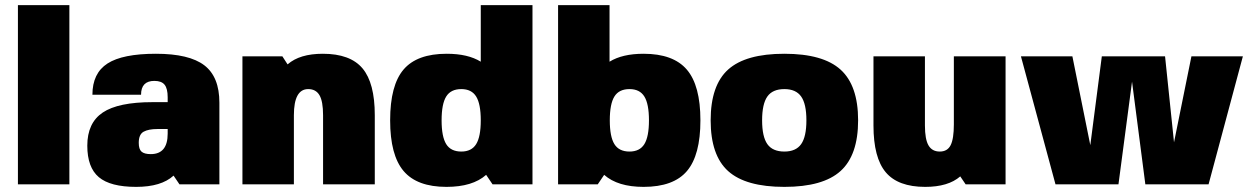

<svg xmlns="http://www.w3.org/2000/svg" viewBox="-20 -720 4885 750"><path d="M50 0V-700H251V0Z M658 -34Q610 10 512 10Q411 10 366 -28Q321 -66 321 -151Q321 -240 381.5 -280.5Q442 -321 576 -321H635V-340Q635 -374 623 -389Q611 -404 583 -404Q531 -404 531 -350H341Q341 -434 400 -472Q459 -510 589 -510Q719 -510 778 -465Q837 -420 837 -319V0H681ZM635 -216H595Q560 -216 541 -205.5Q522 -195 522 -162Q522 -137 533 -127.5Q544 -118 569 -118Q635 -118 635 -198Z M1103 -469H1104Q1151 -510 1241 -510Q1348 -510 1396 -453Q1444 -396 1444 -270V0H1242V-270Q1242 -324 1228 -348Q1214 -372 1184 -372Q1128 -372 1128 -270V0H927V-500H1083Z M1724 10Q1609 10 1556.5 -52Q1504 -114 1504 -250Q1504 -387 1556.5 -448.5Q1609 -510 1725 -510Q1808 -510 1858 -479V-700H2060V0H1904L1879 -37Q1826 10 1724 10ZM1782 -128Q1822 -128 1840 -157Q1858 -186 1858 -250Q1858 -314 1840 -343Q1822 -372 1782 -372Q1741 -372 1723 -343Q1705 -314 1705 -250Q1705 -186 1723 -157Q1741 -128 1782 -128Z M2494 10Q2393 10 2340 -37L2315 0H2160V-700H2361V-479Q2411 -510 2494 -510Q2610 -510 2663 -448Q2716 -386 2716 -250Q2716 -114 2663.5 -52Q2611 10 2494 10ZM2439 -128Q2479 -128 2497 -157Q2515 -186 2515 -250Q2515 -314 2497 -343Q2479 -372 2439 -372Q2398 -372 2380 -343Q2362 -314 2362 -250Q2362 -186 2380 -157Q2398 -128 2439 -128Z M2824.5 -448.5Q2893 -510 3044 -510Q3195 -510 3263.5 -448Q3332 -386 3332 -250Q3332 -114 3263.5 -52Q3195 10 3044 10Q2893 10 2824.5 -51.5Q2756 -113 2756 -250Q2756 -387 2824.5 -448.5ZM3044 -128Q3089 -128 3109.5 -157Q3130 -186 3130 -250Q3130 -314 3109.5 -343Q3089 -372 3044 -372Q2998 -372 2977.5 -343Q2957 -314 2957 -250Q2957 -186 2977.5 -157Q2998 -128 3044 -128Z M3731 -31Q3684 10 3594 10Q3488 10 3440 -47Q3392 -104 3392 -230V-500H3593V-230Q3593 -176 3607 -152Q3621 -128 3651 -128Q3681 -128 3693.5 -153Q3706 -178 3706 -234V-500H3908V0H3752Z M4701 0H4454L4402 -401L4349 0H4103L3968 -500H4169L4239 -153L4284 -500H4531L4566 -164L4634 -500H4835Z"/></svg>

Font: Fivo Sans Black
Style: Regular
Weight: 900
Designer: Alexander Slobzheninov
Foundry: Alexander Slobzheninov
Version: 1.0